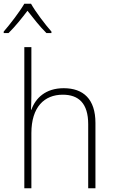

<svg xmlns="http://www.w3.org/2000/svg" viewBox="-38 -1014 621 1034"><path d="M-18 -844V-836H8C43 -870 82 -919 110 -956C140 -918 177 -870 212 -836H239V-844C206 -881 153 -951 129 -994H93C69 -952 16 -883 -18 -844ZM93 0H131V-297C131 -437 200 -504 300 -504C386 -504 437 -457 437 -345V0H476V-352C476 -480 411 -539 305 -539C207 -539 153 -485 131 -423H129C130 -451 131 -474 131 -504V-760H93Z"/></svg>

Font: Noto Sans Mono SemiCondensed ExtraLight
Style: Regular
Weight: 200
Width: 4
Designer: Monotype Design Team
Foundry: Monotype Imaging Inc.
Version: Version 2.014